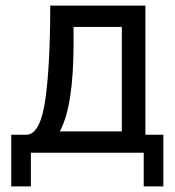

<svg xmlns="http://www.w3.org/2000/svg" viewBox="-20 -544 622 684"><path d="M77 -64Q125 -69 142 -192.5Q159 -316 159 -524H498V-64H562V120H492V0H90V120H20V-64ZM193 -76H414V-448H242V-389Q242 -165 193 -76Z"/></svg>

Font: ColatingCofangSans
Style: Regular
Weight: 400
Foundry: GNU
Version: Version 412.227;June 27, 2022;FontCreator 11.0.0.2412 32-bit